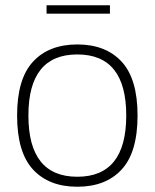

<svg xmlns="http://www.w3.org/2000/svg" viewBox="-20 -696 588 730"><path d="M88 -257Q88 -24 274 -24Q460 -24 460 -257Q460 -489 274 -489Q88 -489 88 -257ZM45 -257Q45 -396 105.5 -461.5Q166 -527 274 -527Q382 -527 442.5 -461.5Q503 -396 503 -257Q503 -117 442.5 -51.5Q382 14 274 14Q166 14 105.5 -51.5Q45 -117 45 -257ZM157 -644V-676H398V-644Z"/></svg>

Font: Nacelle UltraLight
Style: Regular
Weight: 200
Designer: Sora Sagano
Foundry: Sora Sagano
Version: Version 1.000;FEAKit 1.0